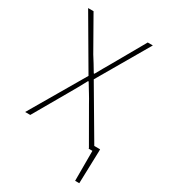

<svg xmlns="http://www.w3.org/2000/svg" viewBox="-205 -758 919 1043"><g transform="rotate(30 254.0 -236.0)"><path d="M440 188V0H416V-28H472V-12L466 188ZM18 0 218 -342 32 -660H66L182 -456Q196 -434 208 -414.5Q220 -395 236 -368H240Q255 -395 266 -414.5Q277 -434 290 -456L406 -660H438L252 -340L452 0H418L296 -212Q283 -236 267.5 -261Q252 -286 234 -316H230Q214 -286 200 -261Q186 -236 172 -212L50 0Z"/></g></svg>

Font: SourceSans3VF
Style: Regular
Weight: 200
Designer: Paul D. Hunt
Foundry: Adobe
Version: Version 3.052;hotconv 1.1.0;makeotfexe 2.6.0